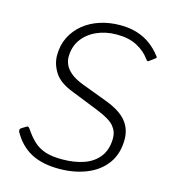

<svg xmlns="http://www.w3.org/2000/svg" viewBox="-112 -844 848 946"><g transform="rotate(15 311.5 -371.0)"><path d="M551 -624Q527 -658 485 -680.5Q443 -703 381 -703Q324 -703 278 -682Q232 -661 205.5 -623.5Q179 -586 179 -535Q179 -517 187 -497.5Q195 -478 217 -458.5Q239 -439 280 -423L413 -373Q487 -345 519 -306Q551 -267 551 -213Q551 -141 515 -91Q479 -41 416 -15.5Q353 10 275 10Q189 10 131.5 -21Q74 -52 39 -116Q37 -121 38 -126.5Q39 -132 46 -136L64 -147Q70 -152 75 -151Q80 -150 84 -144Q107 -109 132 -85.5Q157 -62 191 -50.5Q225 -39 278 -39Q342 -39 390.5 -56.5Q439 -74 466.5 -111Q494 -148 494 -205Q494 -239 471.5 -265.5Q449 -292 384 -318L241 -375Q174 -401 148 -442.5Q122 -484 122 -528Q122 -580 142.5 -621Q163 -662 199 -691.5Q235 -721 283 -736.5Q331 -752 386 -752Q434 -752 472 -740Q510 -728 540 -706Q570 -684 594 -653Q599 -648 599 -645Q599 -642 595 -639L564 -616Q562 -615 559 -616Q556 -617 551 -624Z"/></g></svg>

Font: Libre Franklin ExtraLight
Style: Italic
Weight: 250
Italic angle: -8°
Designer: Pablo Impallari, Rodrigo Fuenzalida, Nhung Nguyen
Foundry: Impallari Type
Version: Version 3.000